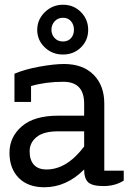

<svg xmlns="http://www.w3.org/2000/svg" viewBox="-20 -780 562 810"><path d="M352 -654Q352 -610 321.5 -580Q291 -550 245.5 -550Q200 -550 168.5 -580.5Q137 -611 137 -654Q137 -697 169 -728.5Q201 -760 246 -760Q291 -760 321.5 -729Q352 -698 352 -654ZM197 -654.5Q197 -634 210.5 -619.5Q224 -605 245.5 -605Q267 -605 279.5 -619Q292 -633 292 -654.5Q292 -676 279.5 -690.5Q267 -705 245.5 -705Q224 -705 210.5 -690Q197 -675 197 -654.5ZM167 10Q98 10 59 -29.5Q20 -69 20 -135.5Q20 -202 72 -247Q124 -292 226 -292H335V-343Q335 -435 247 -435Q173 -435 111 -417V-350H41V-469Q86 -488 147.5 -499Q209 -510 250 -510Q330 -510 375 -464.5Q420 -419 420 -343V-60H502V-18Q465 5 417 5Q369 5 352 -11Q335 -27 335 -65Q260 10 167 10ZM176 -65Q262 -65 335 -162V-226H225Q164 -226 134.5 -202Q105 -178 105 -141.5Q105 -105 123 -85Q141 -65 176 -65Z"/></svg>

Font: Cherry Swash
Style: Regular
Weight: 400
Designer: Kasatkina Nataliya
Foundry: Nataliya Kasatkina
Version: Version 1.001